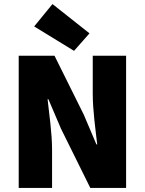

<svg xmlns="http://www.w3.org/2000/svg" viewBox="-20 -924 712 944"><path d="M72 0H236V-188C236 -268 222 -362 214 -436H218L280 -291L424 0H600V-650H436V-462C436 -382 450 -284 458 -214H454L392 -360L248 -650H72ZM344 -674 420 -760 238 -904 148 -794Z"/></svg>

Font: Giro Sans Black
Style: Regular
Weight: 900
Designer: Paul D. Hunt
Foundry: Adobe Systems Incorporated
Version: Version 1.000;PS 1.0;hotconv 1.0.88;makeotf.lib2.5.647800